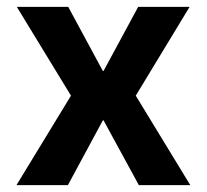

<svg xmlns="http://www.w3.org/2000/svg" viewBox="-20 -540 603 560"><path d="M28 0 187 -261 29 -520H179L280 -333H282L383 -520H533L376 -261L535 0H385L282 -189H280L178 0Z"/></svg>

Font: M PLUS 2 Thin
Style: Bold
Weight: 700
Version: Version 1.001